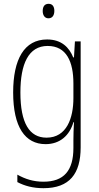

<svg xmlns="http://www.w3.org/2000/svg" viewBox="-20 -746 518 1007"><path d="M235 -726C212 -726 204 -709 204 -688C204 -667 214 -650 234 -650C255 -650 265 -666 265 -689C265 -709 257 -726 235 -726ZM227 -539C107 -539 49 -435 49 -261C49 -79 112 10 219 10C295 10 345 -36 365 -105H368C366 -67 365 -41 365 -10V30C365 149 315 207 208 207C155 207 112 193 71 170V209C109 229 153 241 208 241C345 241 403 165 403 27V-529H373L368 -445H364C343 -497 303 -539 227 -539ZM230 -505C329 -505 365 -422 365 -308V-232C365 -127 330 -24 224 -24C134 -24 87 -101 87 -261C87 -410 129 -505 230 -505Z"/></svg>

Font: Noto Sans Tamil Condensed ExtraLight
Style: Regular
Weight: 200
Width: 3
Designer: Jelle Bosma - Monotype Design Team
Foundry: Monotype Imaging Inc.
Version: Version 2.004